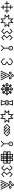

<svg xmlns="http://www.w3.org/2000/svg" viewBox="5700 -6570 906 12345"><g transform="rotate(90 6152.5 -398.0)"><path d="M463.9 0H415V-122.1H293V-170.9H415V-366.2H219.7V-244.1H170.9V-366.2H48.8V-415H170.9V-537.1H219.7V-415H415V-610.4H293V-659.2H415V-781.2H463.9V-659.2H585.9V-610.4H463.9V-415H659.2V-537.1H708V-415H830.1V-366.2H708V-244.1H659.2V-366.2H463.9V-170.9H585.9V-122.1H463.9Z M1743.2 -537.1 1596.7 -390.6 1743.2 -244.1H1464.8V34.7L1318.4 -111.8L1171.9 34.7V-244.1H893.1L1039.6 -390.6L893.1 -537.1H1171.9V-815.4L1318.4 -668.9L1464.8 -815.4V-537.1ZM1625.5 -484.4H1416V-693.8L1318.4 -596.2L1220.7 -693.8V-484.4H1010.7L1108.4 -386.7L1010.7 -289.1H1220.7V-79.1L1318.4 -176.8L1416 -79.1V-289.1H1625.5L1527.8 -386.7Z M1995.1 -22 1814.5 -189.5 1847.7 -225.6 1994.1 -89.4 2112.8 -208.5 1952.1 -390.6 2112.8 -572.8 1994.1 -691.9 1847.7 -555.7 1814.5 -591.8 1995.1 -759.3 2180.2 -574.7 2017.6 -390.6 2180.2 -206.5ZM2399.4 -22 2214.4 -206.5 2377 -390.6 2214.4 -574.7 2399.4 -759.3 2580.1 -591.8 2546.9 -555.7 2400.4 -691.9 2281.7 -572.8 2442.4 -390.6 2281.7 -208.5 2400.4 -89.4 2546.9 -225.6 2580.1 -189.5Z M3076.2 -615.7Q3065.9 -615.7 3058.8 -622.8Q3051.8 -629.9 3051.8 -640.1Q3051.8 -649.9 3058.8 -657.2Q3065.9 -664.6 3076.2 -664.6Q3086.4 -664.6 3093.5 -657.2Q3100.6 -649.9 3100.6 -640.1Q3100.6 -629.9 3093.5 -622.8Q3086.4 -615.7 3076.2 -615.7ZM3237.3 5.4 3076.2 -155.8 2915 5.4 2880.4 -29.3 3051.8 -200.7V-495.6Q2998.5 -505.4 2964.1 -545.4Q2929.7 -585.4 2929.7 -640.1Q2929.7 -700.7 2972.7 -743.7Q3015.6 -786.6 3076.2 -786.6Q3136.7 -786.6 3179.7 -743.7Q3222.7 -700.7 3222.7 -640.1Q3222.7 -585.4 3188.2 -545.4Q3153.8 -505.4 3100.6 -495.6V-200.7L3272 -29.3ZM3076.2 -542.5Q3116.7 -542.5 3145.3 -571Q3173.8 -599.6 3173.8 -640.1Q3173.8 -680.7 3145.3 -709.2Q3116.7 -737.8 3076.2 -737.8Q3035.6 -737.8 3007.1 -709.2Q2978.5 -680.7 2978.5 -640.1Q2978.5 -599.6 3007.1 -571Q3035.6 -542.5 3076.2 -542.5Z M3955.1 4.9 3747.6 -133.3V-268.6H3796.4V-159.7L3955.1 -53.7L4113.8 -159.7V-255.4L3911.1 -390.6L4113.8 -525.9V-621.6L3955.1 -727.5L3796.4 -621.6V-512.7H3747.6V-647.9L3955.1 -786.1L4162.6 -647.9V-499.5L3999 -390.6L4162.6 -281.7V-133.3Z M4995.1 -567.4Q5010.3 -567.4 5021 -578.1Q5031.7 -588.9 5031.7 -604Q5031.7 -619.1 5021 -629.9Q5010.3 -640.6 4995.1 -640.6Q4980 -640.6 4969.2 -629.9Q4958.5 -619.1 4958.5 -604Q4958.5 -588.9 4969.2 -578.1Q4980 -567.4 4995.1 -567.4ZM4672.9 -567.4Q4688 -567.4 4698.7 -578.1Q4709.5 -588.9 4709.5 -604Q4709.5 -619.1 4698.7 -629.9Q4688 -640.6 4672.9 -640.6Q4657.7 -640.6 4647 -629.9Q4636.2 -619.1 4636.2 -604Q4636.2 -588.9 4647 -578.1Q4657.7 -567.4 4672.9 -567.4ZM4834 -709Q4849.1 -709 4859.9 -719.7Q4870.6 -730.5 4870.6 -745.6Q4870.6 -760.7 4859.9 -771.5Q4849.1 -782.2 4834 -782.2Q4818.8 -782.2 4808.1 -771.5Q4797.4 -760.7 4797.4 -745.6Q4797.4 -730.5 4808.1 -719.7Q4818.8 -709 4834 -709ZM4995.1 -518.6Q4960 -518.6 4934.8 -543.7Q4909.7 -568.8 4909.7 -604Q4909.7 -639.2 4934.8 -664.3Q4960 -689.5 4995.1 -689.5Q5030.3 -689.5 5055.4 -664.3Q5080.6 -639.2 5080.6 -604Q5080.6 -568.8 5055.4 -543.7Q5030.3 -518.6 4995.1 -518.6ZM4672.9 -518.6Q4637.7 -518.6 4612.5 -543.7Q4587.4 -568.8 4587.4 -604Q4587.4 -639.2 4612.5 -664.3Q4637.7 -689.5 4672.9 -689.5Q4708 -689.5 4733.2 -664.3Q4758.3 -639.2 4758.3 -604Q4758.3 -568.8 4733.2 -543.7Q4708 -518.6 4672.9 -518.6ZM4857.4 19.5 4834 -26.9 4810.5 19.5 4767.1 -2.4 4834 -136.2 4900.9 -2.4ZM5101.6 19.5 4834 -515.1 4566.4 19.5 4522.9 -2.4 4834 -624.5 5145 -2.4ZM4979.5 19.5 4834 -271 4688.5 19.5 4645 -2.4 4834 -380.4 5022.9 -2.4ZM4834 -660.2Q4798.8 -660.2 4773.7 -685.3Q4748.5 -710.4 4748.5 -745.6Q4748.5 -780.8 4773.7 -805.9Q4798.8 -831.1 4834 -831.1Q4869.1 -831.1 4894.3 -805.9Q4919.4 -780.8 4919.4 -745.6Q4919.4 -710.4 4894.3 -685.3Q4869.1 -660.2 4834 -660.2Z M5781.2 -493.7 5856.4 -568.4 5853 -578.1Q5846.2 -599.1 5837.9 -615.7Q5825.7 -640.1 5806.6 -640.1Q5791 -640.1 5757.3 -618.7L5737.3 -606.9V-537.6ZM5929.2 -415 5940.9 -435.1Q5962.4 -468.8 5962.4 -484.4Q5962.4 -503.4 5938 -515.6Q5921.4 -523.9 5900.4 -530.8L5890.6 -534.2L5815.9 -459L5859.9 -415ZM5890.6 -247.1 5900.4 -250.5Q5921.4 -257.3 5938 -265.6Q5962.4 -277.8 5962.4 -296.9Q5962.4 -312.5 5940.9 -346.2L5929.2 -366.2H5859.9L5815.9 -322.3ZM5806.6 -141.1Q5825.7 -141.1 5837.9 -165.5Q5846.2 -182.1 5853 -203.1L5856.4 -212.9L5781.2 -287.6L5737.3 -243.7V-174.3L5757.3 -162.6Q5791 -141.1 5806.6 -141.1ZM5712.9 -288.6 5746.6 -322.3 5712.9 -356 5679.2 -322.3ZM5619.1 -141.1Q5634.8 -141.1 5668.5 -162.6L5688.5 -174.3V-243.7L5644.5 -287.6L5569.3 -212.9L5572.8 -203.1Q5579.6 -182.1 5587.9 -165.5Q5600.1 -141.1 5619.1 -141.1ZM5535.2 -247.1 5609.9 -322.3 5565.9 -366.2H5496.6L5484.9 -346.2Q5463.4 -312.5 5463.4 -296.9Q5463.4 -277.8 5487.8 -265.6Q5504.4 -257.3 5525.4 -250.5ZM5565.9 -415 5609.9 -459 5535.2 -534.2 5525.4 -530.8Q5504.4 -523.9 5487.8 -515.6Q5463.4 -503.4 5463.4 -484.4Q5463.4 -468.8 5484.9 -435.1L5496.6 -415ZM5644.5 -356.9 5678.2 -390.6 5644.5 -424.3 5610.8 -390.6ZM5644.5 -493.7 5688.5 -537.6V-606.9L5668.5 -618.7Q5634.8 -640.1 5619.1 -640.1Q5600.1 -640.1 5587.9 -615.7Q5579.6 -599.1 5572.8 -578.1L5569.3 -568.4ZM5712.9 -425.3 5746.6 -459 5712.9 -492.7 5679.2 -459ZM5781.2 -356.9 5814.9 -390.6 5781.2 -424.3 5747.6 -390.6ZM5759.8 9.8 5712.9 -29.3 5666 9.8 5634.8 -27.3 5688.5 -72.8V-117.7Q5647 -91.8 5618.7 -91.8Q5605 -91.8 5591.3 -97.2Q5549.8 -116.2 5531.2 -174.3L5505.4 -148.4L5511.2 -78.6L5462.9 -74.2L5457.5 -135.3L5396.5 -140.6L5400.9 -189L5470.7 -183.1L5496.6 -209Q5438.5 -227.5 5419.4 -269Q5414.1 -283.7 5414.1 -297.4Q5414.1 -326.7 5439.9 -366.2H5395L5349.6 -312.5L5312.5 -343.8L5351.6 -390.6L5312.5 -437.5L5349.6 -468.8L5395 -415H5439.9Q5414.1 -454.6 5414.1 -483.9Q5414.1 -497.6 5419.4 -512.2Q5438.5 -553.7 5496.6 -572.3L5470.7 -598.1L5400.9 -592.3L5396.5 -640.6L5457.5 -646L5462.9 -707L5511.2 -702.6L5505.4 -632.8L5531.2 -606.9Q5549.8 -665 5591.3 -684.1Q5606 -689.5 5619.6 -689.5Q5648.9 -689.5 5688.5 -663.6V-708.5L5634.8 -753.9L5666 -791L5712.9 -752L5759.8 -791L5791 -753.9L5737.3 -708.5V-663.6Q5776.9 -689.5 5806.2 -689.5Q5819.8 -689.5 5834.5 -684.1Q5876 -665 5894.5 -606.9L5920.4 -632.8L5914.6 -702.6L5962.9 -707L5968.3 -646L6029.3 -640.6L6024.9 -592.3L5955.1 -598.1L5929.2 -572.3Q5987.3 -553.7 6006.3 -512.2Q6011.7 -497.6 6011.7 -483.9Q6011.7 -454.6 5985.8 -415H6030.8L6076.2 -468.8L6113.3 -437.5L6074.2 -390.6L6113.3 -343.8L6076.2 -312.5L6030.8 -366.2H5985.8Q6011.7 -326.7 6011.7 -297.4Q6011.7 -283.7 6006.3 -269Q5987.3 -227.5 5929.2 -209L5955.1 -183.1L6024.9 -189L6029.3 -140.6L5968.3 -135.3L5962.9 -74.2L5914.6 -78.6L5920.4 -148.4L5894.5 -174.3Q5876 -116.2 5834.5 -97.2Q5820.8 -91.8 5807.1 -91.8Q5778.8 -91.8 5737.3 -117.7V-72.8L5791 -27.3Z M6618.7 -481.9 6698.7 -732.4H6484.9L6564.9 -481.9ZM6698.7 -48.8 6618.7 -299.3H6564.9L6484.9 -48.8ZM6699.7 -347.7V-433.6H6483.9V-347.7ZM6766.1 0H6417.5L6513.7 -299.3H6435.1V-481.9H6513.7L6417.5 -781.2H6766.1L6669.9 -481.9H6748.5V-299.3H6669.9Z M7895.5 -537.1 7749 -390.6 7895.5 -244.1H7617.2V34.7L7470.7 -111.8L7324.2 34.7V-244.1H7045.4L7191.9 -390.6L7045.4 -537.1H7324.2V-815.4L7470.7 -668.9L7617.2 -815.4V-537.1ZM7777.8 -484.4H7568.4V-693.8L7470.7 -596.2L7373 -693.8V-484.4H7163.1L7260.7 -386.7L7163.1 -289.1H7373V-79.1L7470.7 -176.8L7568.4 -79.1V-289.1H7777.8L7680.2 -386.7Z M8410.6 -172.9 8349.6 -233.9 8288.6 -172.9 8253.9 -207.5 8349.6 -303.2 8445.3 -207.5ZM8532.7 -172.9 8166.5 -539.1 8018.1 -390.6 8166.5 -242.2 8223.6 -299.3 8131.8 -390.6 8166.5 -425.3 8292.5 -299.3 8166.5 -172.9 7948.7 -390.6 8166.5 -608.4 8532.7 -242.2 8681.2 -390.6 8532.7 -539.1 8475.6 -482.4 8567.4 -390.6 8532.7 -356 8406.7 -482.4 8532.7 -608.4 8750.5 -390.6ZM8349.6 -478 8253.9 -573.7 8288.6 -608.4 8349.6 -547.4 8410.6 -608.4 8445.3 -573.7Z M9228.5 -615.7Q9218.3 -615.7 9211.2 -622.8Q9204.1 -629.9 9204.1 -640.1Q9204.1 -649.9 9211.2 -657.2Q9218.3 -664.6 9228.5 -664.6Q9238.8 -664.6 9245.8 -657.2Q9252.9 -649.9 9252.9 -640.1Q9252.9 -629.9 9245.8 -622.8Q9238.8 -615.7 9228.5 -615.7ZM9389.6 5.4 9228.5 -155.8 9067.4 5.4 9032.7 -29.3 9204.1 -200.7V-495.6Q9150.9 -505.4 9116.5 -545.4Q9082 -585.4 9082 -640.1Q9082 -700.7 9125 -743.7Q9168 -786.6 9228.5 -786.6Q9289.1 -786.6 9332 -743.7Q9375 -700.7 9375 -640.1Q9375 -585.4 9340.6 -545.4Q9306.2 -505.4 9252.9 -495.6V-200.7L9424.3 -29.3ZM9228.5 -542.5Q9269 -542.5 9297.6 -571Q9326.2 -599.6 9326.2 -640.1Q9326.2 -680.7 9297.6 -709.2Q9269 -737.8 9228.5 -737.8Q9188 -737.8 9159.4 -709.2Q9130.9 -680.7 9130.9 -640.1Q9130.9 -599.6 9159.4 -571Q9188 -542.5 9228.5 -542.5Z M10449.2 -455.6V-569.8H10335.4V-455.6ZM10286.6 -618.7V-732.4H10172.4V-618.7ZM10286.6 -455.6V-569.8H10172.4V-455.6ZM10286.6 -211.4V-325.7H10172.4V-211.4ZM10286.6 -48.8V-162.6H10172.4V-48.8ZM10286.6 -374.5V-406.7H10172.4V-374.5ZM10449.2 -211.4V-325.7H10335.4V-211.4ZM10123.5 -455.6V-569.8H10091.3V-455.6ZM10123.5 -374.5V-406.7H10091.3V-374.5ZM10123.5 -211.4V-325.7H10091.3V-211.4ZM10042.5 -618.7V-732.4H9928.2V-618.7ZM10042.5 -455.6V-569.8H9928.2V-455.6ZM10042.5 -374.5V-406.7H9928.2V-374.5ZM10042.5 -211.4V-325.7H9928.2V-211.4ZM10042.5 -48.8V-162.6H9928.2V-48.8ZM9879.4 -211.4V-325.7H9765.6V-211.4ZM9879.4 -455.6V-569.8H9765.6V-455.6ZM10335.4 0H10123.5V-162.6H10091.3V0H9879.4V-162.6H9716.8V-374.5H9879.4V-406.7H9716.8V-618.7H9879.4V-781.2H10091.3V-618.7H10123.5V-781.2H10335.4V-618.7H10498V-406.7H10335.4V-374.5H10498V-162.6H10335.4Z M10784.2 -22 10603.5 -189.5 10636.7 -225.6 10783.2 -89.4 10901.9 -208.5 10741.2 -390.6 10901.9 -572.8 10783.2 -691.9 10636.7 -555.7 10603.5 -591.8 10784.2 -759.3 10969.2 -574.7 10806.6 -390.6 10969.2 -206.5ZM11188.5 -22 11003.4 -206.5 11166 -390.6 11003.4 -574.7 11188.5 -759.3 11369.1 -591.8 11335.9 -555.7 11189.5 -691.9 11070.8 -572.8 11231.4 -390.6 11070.8 -208.5 11189.5 -89.4 11335.9 -225.6 11369.1 -189.5Z M12026.4 -567.4Q12041.5 -567.4 12052.2 -578.1Q12063 -588.9 12063 -604Q12063 -619.1 12052.2 -629.9Q12041.5 -640.6 12026.4 -640.6Q12011.2 -640.6 12000.5 -629.9Q11989.7 -619.1 11989.7 -604Q11989.7 -588.9 12000.5 -578.1Q12011.2 -567.4 12026.4 -567.4ZM11704.1 -567.4Q11719.2 -567.4 11730 -578.1Q11740.7 -588.9 11740.7 -604Q11740.7 -619.1 11730 -629.9Q11719.2 -640.6 11704.1 -640.6Q11689 -640.6 11678.2 -629.9Q11667.5 -619.1 11667.5 -604Q11667.5 -588.9 11678.2 -578.1Q11689 -567.4 11704.1 -567.4ZM11865.2 -709Q11880.4 -709 11891.1 -719.7Q11901.9 -730.5 11901.9 -745.6Q11901.9 -760.7 11891.1 -771.5Q11880.4 -782.2 11865.2 -782.2Q11850.1 -782.2 11839.4 -771.5Q11828.6 -760.7 11828.6 -745.6Q11828.6 -730.5 11839.4 -719.7Q11850.1 -709 11865.2 -709ZM12026.4 -518.6Q11991.2 -518.6 11966.1 -543.7Q11940.9 -568.8 11940.9 -604Q11940.9 -639.2 11966.1 -664.3Q11991.2 -689.5 12026.4 -689.5Q12061.5 -689.5 12086.7 -664.3Q12111.8 -639.2 12111.8 -604Q12111.8 -568.8 12086.7 -543.7Q12061.5 -518.6 12026.4 -518.6ZM11704.1 -518.6Q11668.9 -518.6 11643.8 -543.7Q11618.7 -568.8 11618.7 -604Q11618.7 -639.2 11643.8 -664.3Q11668.9 -689.5 11704.1 -689.5Q11739.3 -689.5 11764.4 -664.3Q11789.6 -639.2 11789.6 -604Q11789.6 -568.8 11764.4 -543.7Q11739.3 -518.6 11704.1 -518.6ZM11888.7 19.5 11865.2 -26.9 11841.8 19.5 11798.3 -2.4 11865.2 -136.2 11932.1 -2.4ZM12132.8 19.5 11865.2 -515.1 11597.7 19.5 11554.2 -2.4 11865.2 -624.5 12176.3 -2.4ZM12010.7 19.5 11865.2 -271 11719.7 19.5 11676.3 -2.4 11865.2 -380.4 12054.2 -2.4ZM11865.2 -660.2Q11830.1 -660.2 11804.9 -685.3Q11779.8 -710.4 11779.8 -745.6Q11779.8 -780.8 11804.9 -805.9Q11830.1 -831.1 11865.2 -831.1Q11900.4 -831.1 11925.5 -805.9Q11950.7 -780.8 11950.7 -745.6Q11950.7 -710.4 11925.5 -685.3Q11900.4 -660.2 11865.2 -660.2Z"/></g></svg>

Font: Auseklis
Style: Regular
Weight: 400
Designer: GGBotNet
Foundry: GGBotNet
Version: 1.00